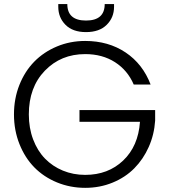

<svg xmlns="http://www.w3.org/2000/svg" viewBox="-20 -906 822 933"><path d="M394 -707Q506.8 -707 590.3 -651.1Q673.8 -595.2 711.9 -495.1H629.9Q600.1 -564.5 538.8 -603.8Q477.5 -643.1 394 -643.1Q275.9 -643.1 198 -562.5Q120.1 -481.9 120.1 -350.1Q120.1 -283.7 141.1 -228.3Q162.1 -172.9 198.7 -135.3Q235.4 -97.7 285.6 -76.9Q335.9 -56.2 394 -56.2Q505.4 -56.2 578.6 -126Q651.9 -195.8 660.2 -314H366.2V-371.1H733.9V-319.8Q729.5 -252 702.9 -192.1Q676.3 -132.3 632.6 -88.1Q588.9 -43.9 527.1 -18.6Q465.3 6.8 394 6.8Q321.3 6.8 257.1 -19.5Q192.9 -45.9 147 -92.5Q101.1 -139.2 74.5 -206.1Q47.9 -272.9 47.9 -350.1Q47.9 -426.8 74.2 -493.2Q100.6 -559.6 146.5 -606.4Q192.4 -653.3 256.6 -680.2Q320.8 -707 394 -707ZM263.2 -873V-886.2H307.1Q307.1 -806.2 397.9 -806.2Q488.8 -806.2 488.8 -886.2H534.2V-873Q534.2 -820.8 498.5 -785.4Q462.9 -750 397.9 -750Q333.5 -750 298.3 -785.4Q263.2 -820.8 263.2 -873Z"/></svg>

Font: PoppinsZ Light
Style: Regular
Weight: 300
Designer: Ninad Kale (Devanagari), Jonny Pinhorn (Latin)
Foundry: Indian Type Foundry
Version: Version 3.002;FEAKit 1.0